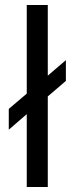

<svg xmlns="http://www.w3.org/2000/svg" viewBox="-20 -747 298 767"><path d="M170.9 -361.8V0H86.9V-291L15.1 -229V-312L86.9 -373V-727.1H170.9V-444.8L243.2 -506.8V-423.8Z"/></svg>

Font: Lorenzo Sans
Style: Regular
Weight: 400
Foundry: Intel Corporation
Version: Version 1.00; ttfautohint (v1.5)